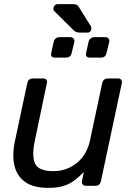

<svg xmlns="http://www.w3.org/2000/svg" viewBox="-20 -900 642 930"><path d="M214 10Q142 10 102 -18.5Q62 -47 50 -97.5Q38 -148 52 -215L112 -497Q117 -520 140 -520H190Q200 -520 205 -513.5Q210 -507 207 -497L149 -220Q133 -146 149.5 -108.5Q166 -71 238 -71Q303 -71 352 -110.5Q401 -150 416 -220L475 -497Q480 -520 503 -520H552Q562 -520 567 -513.5Q572 -507 570 -497L469 -23Q464 0 442 0H396Q386 0 380.5 -6.5Q375 -13 377 -23L386 -67Q364 -44 341 -26.5Q318 -9 288 0.5Q258 10 214 10ZM415 -621Q393 -621 397 -643L409 -697Q411 -707 418.5 -713.5Q426 -720 436 -720H490Q500 -720 505.5 -713.5Q511 -707 509 -697L496 -643Q491 -621 469 -621ZM246 -621Q224 -621 228 -643L240 -697Q242 -707 249.5 -713.5Q257 -720 267 -720H321Q330 -720 336 -713.5Q342 -707 340 -697L327 -643Q322 -621 300 -621ZM368 -742Q348 -742 337 -753L243 -846Q237 -852 239 -861Q243 -880 260 -880H332Q346 -880 352.5 -876Q359 -872 365 -861L420 -773Q424 -765 422 -757Q419 -742 403 -742Z"/></svg>

Font: Lubike
Style: Italic
Weight: 400
Italic angle: -12°
Foundry: Honoka55
Version: Version 1.000;July 22, 2022;FontCreator 14.0.0.2862 64-bit